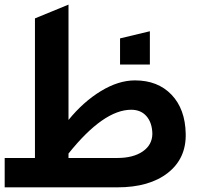

<svg xmlns="http://www.w3.org/2000/svg" viewBox="-25 -804 851 824"><path d="M-4.9 -126H125V-725.1L269 -784.2V-289.1Q332.5 -367.2 408 -413.1Q483.4 -459 554.2 -459Q652.3 -459 711.2 -397.5Q770 -335.9 772 -230Q774.4 -124 695.3 -62Q616.2 0 479 0H-4.9ZM538.1 -333Q419.4 -333 269 -145V-126H478Q546.9 -126 587.6 -154.1Q628.4 -182.1 628.9 -230Q627.9 -277.3 603.8 -305.2Q579.6 -333 538.1 -333ZM490.2 -526.9V-639.2L618.2 -669.9V-526.9Z"/></svg>

Font: LT Superior
Style: Bold
Weight: 400
Designer: Daniel Lyons
Foundry: LyonsType
Version: Version 1.000